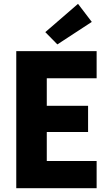

<svg xmlns="http://www.w3.org/2000/svg" viewBox="-20 -988 571 1008"><path d="M65.4 -719.7H487.3V-577.1H225.6V-432.6H442.4V-294.9H225.6V-142.6H487.3V0H65.4ZM217.8 -819.3 389.6 -967.8 461.9 -873 281.2 -754.9Z"/></svg>

Font: Reddit Sans Vanilla ExtraBold
Style: Regular
Weight: 800
Designer: Stephen Hutchings
Foundry: Reddit
Version: Version 1.013